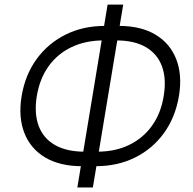

<svg xmlns="http://www.w3.org/2000/svg" viewBox="-20 -787 852 846"><path d="M340.8 -54.7Q244.1 -54.7 179.4 -93Q114.7 -131.3 87.4 -200.9Q60.1 -270.5 75.2 -363.3Q90.8 -457 141.1 -526.4Q191.4 -595.7 268.6 -634.3Q345.7 -672.9 442.9 -672.9H503.4Q600.6 -672.9 664.8 -634.5Q729 -596.2 756.3 -526.9Q783.7 -457.5 768.6 -364.7Q752.9 -270.5 702.6 -200.9Q652.3 -131.3 575.2 -93Q498 -54.7 401.9 -54.7ZM352.5 -118.7H408.2Q487.8 -118.7 549.1 -148.4Q610.4 -178.2 649.7 -232.9Q689 -287.6 701.2 -363.3Q713.9 -439.5 693.8 -494.4Q673.8 -549.3 623 -579.1Q572.3 -608.9 492.2 -608.9H436.5Q357.4 -608.9 295.7 -579.6Q233.9 -550.3 194.3 -495.4Q154.8 -440.4 142.1 -363.3Q129.9 -286.6 150.6 -231.7Q171.4 -176.8 222.7 -147.7Q273.9 -118.7 352.5 -118.7ZM320.8 39.1 454.1 -766.6H522.9L389.2 39.1Z"/></svg>

Font: Inter 17pt Light
Style: Italic
Weight: 300
Italic angle: -9.3988°
Version: Version 4.001;git-66647c0bb